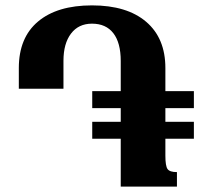

<svg xmlns="http://www.w3.org/2000/svg" viewBox="-20 -694 762 714"><path d="M50 -364V-441Q50 -554 121.5 -614Q193 -674 322 -674Q452 -674 523.5 -613Q595 -552 595 -441V-355H701V-292H595V-241H701V-178H595V-115Q595 -77 603 -65.5Q611 -54 638 -54V0H429V-178H323V-241H429V-292H323V-355H429V-467Q429 -535 401.5 -570.5Q374 -606 322 -606Q272 -606 244 -569Q216 -532 216 -468V-364Z"/></svg>

Font: Noto Serif Armenian SemiCondensed ExtraBold
Style: Regular
Weight: 800
Width: 4
Designer: Monotype Design Team
Foundry: Monotype Imaging Inc.
Version: Version 2.008; ttfautohint (v1.8.4.7-5d5b)